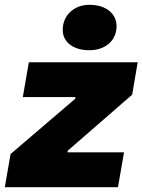

<svg xmlns="http://www.w3.org/2000/svg" viewBox="-48 -779 593 799"><path d="M-28 0H443L468 -145H233L234 -152L502 -385L525 -520H72L47 -375H266L265 -368L-4 -138ZM324 -570C388 -570 437 -608 437 -670C437 -721 395 -759 324 -759C261 -759 213 -716 213 -655C213 -604 256 -570 324 -570Z"/></svg>

Font: Fixel Display 20240404 Black
Style: Italic
Weight: 900
Italic angle: -10°
Designer: AlfaBravo + MacPaw
Foundry: Kyrylo Tkachov, Marchela Mozhyna, Serhii Makarenko, Maria Weinstein, Zakhar Kryvoshyya
Version: Version 1.211;Glyphs 3.2 (3225)